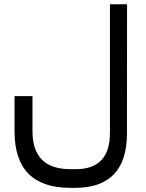

<svg xmlns="http://www.w3.org/2000/svg" viewBox="-20 -671 691 909"><path d="M133.8 -215.8H48.8V-49.3C48.8 128.9 136.7 218.3 313 218.3H335.4C499 218.3 581.1 132.3 581.1 -40L581.5 -650.9H500.5V-42C500.5 72.8 446.8 129.9 338.9 129.9H313C193.4 129.9 133.8 69.8 133.8 -49.8Z"/></svg>

Font: Shabnam
Style: Regular
Weight: 400
Foundry: DejaVu fonts team - Redesigned by Saber Rastikerdar - Based on Vazir font
Version: Version 5.0.1